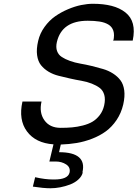

<svg xmlns="http://www.w3.org/2000/svg" viewBox="-20 -757 736 1027"><path d="M588.9 -540 585.9 -537.1Q589.8 -554.2 589.8 -568.1Q589.8 -582 586.2 -592.8Q582.5 -603.5 575.9 -611.8Q569.3 -620.1 559.3 -626Q549.3 -631.8 537.8 -635.7Q526.4 -639.6 511.7 -641.8Q497.1 -644 482.2 -645Q467.3 -646 449.2 -646Q311 -646 284.2 -532.2Q277.8 -504.4 285.2 -484.1Q292.5 -463.9 310.5 -452.1Q328.6 -440.4 354.2 -431.2Q379.9 -421.9 409.7 -416.7Q439.5 -411.6 470.7 -404.1Q502 -396.5 531 -387.9Q560.1 -379.4 584.2 -364Q608.4 -348.6 624.3 -327.6Q640.1 -306.6 644.5 -273.9Q648.9 -241.2 639.2 -198.2Q628.4 -151.9 603.5 -115Q578.6 -78.1 546.1 -54.4Q513.7 -30.8 472.4 -14.9Q431.2 1 390.4 7.8Q349.6 14.6 305.2 16.1L295.9 57.1Q371.1 57.1 402.3 84.2Q433.6 111.3 420.9 165H422.9Q418 186 399.2 203.1Q380.4 220.2 354.7 230Q329.1 239.7 302.2 244.9Q275.4 250 250 250Q212.9 250 155.8 241.2L168 190.9Q221.2 203.1 264.2 203.1H270Q343.3 203.1 352.1 166Q357.9 138.2 334 122.6Q310.1 106.9 277.8 106.9H244.1L266.1 15.1Q170.4 8.3 124.3 -54Q78.1 -116.2 100.1 -213.9H202.1Q188.5 -154.8 217.3 -114Q246.1 -73.2 304.2 -73.2Q338.4 -73.2 365.7 -75.7Q393.1 -78.1 423.1 -85.7Q453.1 -93.3 474.6 -106Q496.1 -118.7 513.2 -140.9Q530.3 -163.1 537.1 -192.9Q544.4 -225.6 537.8 -249.3Q531.2 -272.9 513.7 -286.4Q496.1 -299.8 470.7 -309.8Q445.3 -319.8 415.3 -325Q385.3 -330.1 354 -337.2Q322.8 -344.2 293.5 -351.6Q264.2 -358.9 239.7 -373.5Q215.3 -388.2 199.2 -408.4Q183.1 -428.7 178.5 -461.4Q173.8 -494.1 184.1 -538.1Q193.4 -578.6 218.3 -613Q243.2 -647.5 274.9 -669.7Q306.6 -691.9 343.5 -707.5Q380.4 -723.1 414.1 -730Q447.8 -736.8 477.1 -736.8Q533.7 -736.8 577.1 -725.6Q620.6 -714.4 650.9 -690.4Q681.2 -666.5 690.9 -629.2Q700.7 -591.8 689.9 -540Z"/></svg>

Font: Perun
Style: Italic
Weight: 400
Italic angle: -12°
Foundry: Stefan Peev, Context Ltd
Version: Version 001.000